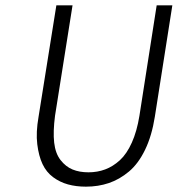

<svg xmlns="http://www.w3.org/2000/svg" viewBox="-20 -680 659 712"><path d="M298.8 12.2Q262.2 12.2 232.2 3.9Q202.1 -4.4 177 -22.9Q151.9 -41.5 137.7 -71.5Q123.5 -101.6 118.2 -145.3Q112.8 -189 123 -247.1L189 -660.2H249L184.1 -251Q176.3 -191.4 180.9 -151.1Q185.5 -110.8 204.6 -86.4Q223.6 -62 249 -51.5Q274.4 -41 308.1 -41Q341.3 -41 370.1 -51.8Q398.9 -62.5 424.6 -85.9Q450.2 -109.4 469 -151.4Q487.8 -193.4 497.1 -251L561 -660.2H619.1L554.2 -247.1Q543 -176.3 518.1 -124.8Q493.2 -73.2 458.3 -43.9Q423.3 -14.6 383.8 -1.2Q344.2 12.2 298.8 12.2Z"/></svg>

Font: Office Code Pro Light Italic
Style: Regular
Weight: 300
Italic angle: -9°
Designer: Nathan Rutzky & Paul D. Hunt
Foundry: Adobe Systems Incorporated
Version: Version 1.004;PS 001.004;hotconv 1.0.70;makeotf.lib2.5.58329